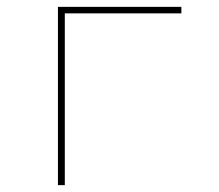

<svg xmlns="http://www.w3.org/2000/svg" viewBox="-20 -540 640 560"><path d="M149 0V-520H509V-501H169V0Z"/></svg>

Font: Iosevka Aile Thin
Style: Regular
Weight: 100
Designer: Belleve Invis
Foundry: Belleve Invis
Version: Version 31.1.0; ttfautohint (v1.8.4)